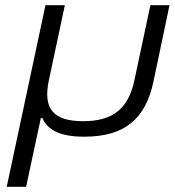

<svg xmlns="http://www.w3.org/2000/svg" viewBox="-20 -520 676 743"><path d="M6 203H81L138 -63H144C166 -14 217 9 306 9C458 9 543 -56 574 -205L636 -500H562L500 -209C477 -100 417 -51 302 -51C185 -51 146 -100 169 -209L231 -500H156Z"/></svg>

Font: LT Wave Light
Style: Italic
Weight: 300
Designer: Daniel Lyons
Version: Version 2.5 (Glyphs App)